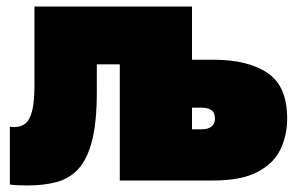

<svg xmlns="http://www.w3.org/2000/svg" viewBox="-20 -550 910 585"><path d="M65 15Q57 15 37.5 14.5Q18 14 10 12V-164Q13 -163 25 -163Q43 -163 56.5 -173Q70 -183 77.5 -210.5Q85 -238 85 -290V-530H565V-368H630Q736 -368 795.5 -327.5Q855 -287 855 -189Q855 -137 834 -94Q813 -51 763.5 -25.5Q714 0 630 0H345V-354H275V-270Q275 -178 260.5 -121.5Q246 -65 219 -35.5Q192 -6 153 4.5Q114 15 65 15ZM565 -156H594Q614 -156 624.5 -164.5Q635 -173 635 -189Q635 -207 624 -214.5Q613 -222 593 -222H565Z"/></svg>

Font: Golos Text Black
Style: Regular
Weight: 900
Designer: A.Korolkova, Vitaly Kuzmin
Foundry: ParaType Ltd
Version: Version 2.004